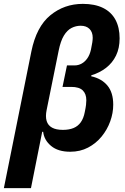

<svg xmlns="http://www.w3.org/2000/svg" viewBox="-47 -772 647 992"><path d="M-27 200 115 -506Q141 -634 213 -693Q285 -752 381 -752Q443 -752 485.5 -731Q528 -710 549.5 -670Q571 -630 571 -574Q571 -523 552.5 -485Q534 -447 501 -421.5Q468 -396 425 -383L424 -378Q478 -366 508 -330Q538 -294 538 -231Q538 -188 522.5 -145Q507 -102 478 -66.5Q449 -31 408 -9.5Q367 12 316 12Q253 12 217 -18Q181 -48 176 -91H171L113 200ZM276 -323 299 -434H338Q358 -434 375 -443.5Q392 -453 404.5 -471Q417 -489 423 -516Q428 -540 430 -553.5Q432 -567 432 -577Q432 -606 415.5 -622.5Q399 -639 370 -639Q345 -639 322.5 -627.5Q300 -616 283 -588Q266 -560 256 -510L194 -204Q187 -170 194 -147Q201 -124 222 -112.5Q243 -101 278 -101Q310 -101 333 -110.5Q356 -120 370.5 -140.5Q385 -161 391 -193Q396 -217 397.5 -230.5Q399 -244 399 -254Q399 -287 380.5 -305Q362 -323 321 -323Z"/></svg>

Font: IBM Plex Sans
Style: Italic
Weight: 400
Italic angle: -11.31°
Designer: Mike Abbink, Paul van der Laan, Pieter van Rosmalen
Foundry: Bold Monday
Version: Version 3.201